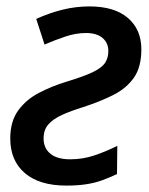

<svg xmlns="http://www.w3.org/2000/svg" viewBox="-20 -569 465 599"><path d="M187 10Q103 10 57.5 -29Q12 -68 12 -137Q12 -190 36.5 -224Q61 -258 101 -279Q141 -300 187 -314Q240 -330 268.5 -343.5Q297 -357 307.5 -372.5Q318 -388 318 -410Q318 -435 300 -450.5Q282 -466 248 -466Q217 -466 184 -455Q151 -444 119 -430L93 -510Q135 -529 176 -539Q217 -549 259 -549Q337 -549 379 -513Q421 -477 421 -415Q421 -360 398 -327Q375 -294 335 -273.5Q295 -253 240 -235Q201 -223 173.5 -210.5Q146 -198 131 -181Q116 -164 116 -137Q116 -107 137 -89.5Q158 -72 199 -72Q238 -72 274 -84Q310 -96 346 -114L345 -26Q322 -15 298.5 -6.5Q275 2 248 6Q221 10 187 10Z"/></svg>

Font: Noto Sans Display Medium
Style: Italic
Weight: 500
Italic angle: -12°
Designer: Monotype Design Team
Foundry: Monotype Imaging Inc.
Version: Version 2.003